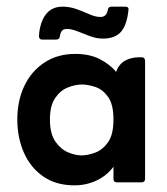

<svg xmlns="http://www.w3.org/2000/svg" viewBox="-20 -548 503 577"><path d="M107 -429Q97 -429 97 -440Q100 -482 118 -505Q136 -528 168 -528Q190 -528 210.5 -520.5Q231 -513 249 -505Q267 -497 282 -497Q300 -497 304 -518Q305 -528 315 -528H356Q368 -528 366 -518Q362 -475 344.5 -453.5Q327 -432 289 -432Q270 -432 250 -439.5Q230 -447 212.5 -454Q195 -461 181 -461Q170 -461 165.5 -454.5Q161 -448 160 -439Q159 -429 148 -429ZM321 -47Q301 -20 270 -5.5Q239 9 204 9Q148 9 109.5 -18Q71 -45 51.5 -90Q32 -135 32 -189Q32 -245 53 -289.5Q74 -334 113.5 -360Q153 -386 206 -386Q250 -386 280.5 -370Q311 -354 329 -332Q337 -355 355.5 -365.5Q374 -376 400 -376H405Q416 -376 416 -364V-11Q416 0 405 0H331Q321 0 321 -11ZM225 -81Q244 -81 266.5 -89.5Q289 -98 305 -121Q321 -144 321 -189Q321 -234 305 -256.5Q289 -279 267 -286.5Q245 -294 226 -294Q206 -294 183.5 -285Q161 -276 145.5 -253Q130 -230 130 -189Q130 -146 146.5 -122.5Q163 -99 185 -90Q207 -81 225 -81Z"/></svg>

Font: Zain
Style: Bold
Weight: 700
Designer: Zain,Boutros
Foundry: Mobile Telecommunications Company (Zain), 2024
Version: Version 1.50; ttfautohint (v1.8.4)